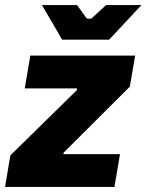

<svg xmlns="http://www.w3.org/2000/svg" viewBox="-48 -740 580 760"><path d="M-28 0H405L427 -130H203L204 -136L466 -397L487 -520H72L50 -390H257L256 -383L-7 -125ZM198 -583H384L512 -720H372L313 -666H296L257 -720H118Z"/></svg>

Font: Fixel Text 20240404 ExtraBold
Style: Italic
Weight: 800
Width: 4
Italic angle: -10°
Designer: AlfaBravo + MacPaw
Foundry: Kyrylo Tkachov, Marchela Mozhyna, Serhii Makarenko, Maria Weinstein, Zakhar Kryvoshyya
Version: Version 1.211;Glyphs 3.2 (3225)